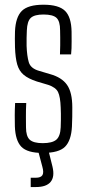

<svg xmlns="http://www.w3.org/2000/svg" viewBox="-20 -626 359 794"><path d="M156.5 6.5Q93 6.5 68.2 -19.2Q43.5 -45 41.5 -103.5Q41 -127.5 41 -149Q41 -170.5 42.5 -200H88.5Q87 -170 87.2 -144.2Q87.5 -118.5 87.5 -99.5Q87.5 -62.5 103 -48.2Q118.5 -34 156.5 -34Q196 -34 212.8 -48.2Q229.5 -62.5 231 -99.5Q231.5 -115.5 231.8 -129.5Q232 -143.5 231.8 -156.5Q231.5 -169.5 231 -182Q229.5 -225.5 220.2 -245Q211 -264.5 179.5 -275L132.5 -289Q97 -300.5 78 -316.5Q59 -332.5 51.2 -359.5Q43.5 -386.5 42 -430.5Q41.5 -452.5 41.5 -466.2Q41.5 -480 42 -496Q44.5 -555 70.2 -580.8Q96 -606.5 160 -606.5Q223 -606.5 249 -581Q275 -555.5 276 -495Q276 -484 276.2 -454.2Q276.5 -424.5 274 -401H228Q229 -419.5 229 -438Q229 -456.5 229 -472.5Q229 -488.5 228.5 -501Q228.5 -538 213.8 -552Q199 -566 160 -566Q122.5 -566 107.5 -552.2Q92.5 -538.5 91 -500Q90.5 -487.5 90 -469.5Q89.5 -451.5 90 -436Q91.5 -394.5 99 -368.8Q106.5 -343 141.5 -333L187 -319.5Q235.5 -306 257.2 -275Q279 -244 279 -182Q279 -159 278.8 -142.8Q278.5 -126.5 277.5 -102.5Q274.5 -45 249 -19.2Q223.5 6.5 156.5 6.5ZM107 147.5V109H128Q149 109 155.5 98.2Q162 87.5 155 63L138 -1H181L197 63Q207 104.5 189.5 126Q172 147.5 128.5 147.5Z"/></svg>

Font: Big Shoulders Text ExtraLight
Style: Regular
Weight: 250
Version: Version 2.002